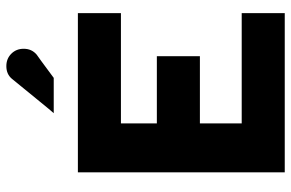

<svg xmlns="http://www.w3.org/2000/svg" viewBox="-180 -760 939 620"><g transform="rotate(-90 290.0 -449.5)"><path d="M387 -899Q411 -899 427 -883Q443 -867 443 -843Q443 -817 424 -801Q419 -798 349 -746H235Q236 -746 290.5 -813Q345 -880 346 -881Q361 -899 387 -899ZM44 0V-668H558V-529H202V-413H419V-274H202V-139H558V0Z"/></g></svg>

Font: Atkinson Hyperlegible Pro
Style: Bold
Weight: 700
Designer: Elliott Scott, Megan Eiswerth, Linus Boman, Theodore Petrosky, Jacob Perez
Foundry: Braille Institute
Version: Version 1.5.1